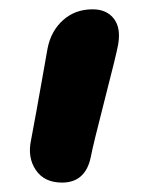

<svg xmlns="http://www.w3.org/2000/svg" viewBox="-20 -387 339 408"><path d="M111.8 1Q74.2 1 56.2 -25.6Q38.1 -52.2 45.9 -88.9Q57.6 -150.9 68.4 -212.6Q79.1 -274.4 81.1 -284.2Q88.4 -321.3 114 -344.2Q139.6 -367.2 176.8 -367.2Q206.5 -367.2 221.9 -347.4Q237.3 -327.6 231 -292Q227.1 -270.5 202.1 -173.6Q177.2 -76.7 172.9 -53.2Q161.6 1 111.8 1Z"/></svg>

Font: Shantell Sans Irregular Bouncy
Style: Italic
Weight: 600
Italic angle: -11.31°
Designer: Stephen Nixon, Anya Danilova, Shantell Martin
Foundry: Arrow Type
Version: Version 1.006;[9816181b4]